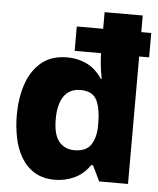

<svg xmlns="http://www.w3.org/2000/svg" viewBox="-54 -806 708 863"><g transform="rotate(5 300.0 -375.0)"><path d="M226 10Q171 10 133.5 -13Q96 -36 73 -75Q50 -114 40 -163.5Q30 -213 30 -266Q30 -341 51 -404Q72 -467 117 -505Q162 -543 235 -543Q280 -543 321 -524Q362 -505 392 -460H396Q389 -498 386.5 -522Q384 -546 383 -575H264V-685H383V-760H555V-685H600V-575H555V0H425L391 -70H383Q353 -27 311.5 -8.5Q270 10 226 10ZM301 -130Q355 -130 376.5 -163.5Q398 -197 398 -249V-263Q398 -326 379.5 -364Q361 -402 305 -402Q257 -402 231.5 -366Q206 -330 206 -262Q206 -192 232 -161Q258 -130 301 -130Z"/></g></svg>

Font: Noto Sans Mono Black
Style: Regular
Weight: 900
Designer: Monotype Design Team
Foundry: Monotype Imaging Inc.
Version: Version 2.014